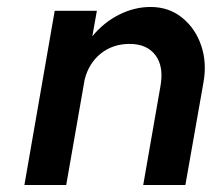

<svg xmlns="http://www.w3.org/2000/svg" viewBox="-20 -531 608 551"><path d="M137 -500H258L245 -427Q278 -467 322 -489Q366 -511 412 -511Q465 -511 503 -480Q541 -449 557.5 -400Q574 -351 564 -295L512 0H391L440 -281Q451 -339 426.5 -372Q402 -405 352 -405Q304 -405 269.5 -377.5Q235 -350 223 -303L170 0H50Z"/></svg>

Font: Overused Grotesk SemiBold
Style: Italic
Weight: 600
Italic angle: -10°
Version: Version 0.003